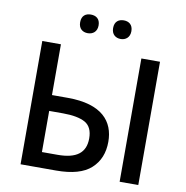

<svg xmlns="http://www.w3.org/2000/svg" viewBox="-96 -1003 1063 1095"><g transform="rotate(10 436.0 -455.5)"><path d="M289.1 -856.9C289.1 -820.3 312.5 -802.7 342.3 -802.7C371.6 -802.7 396 -820.3 396 -856.9C396 -895.5 371.6 -910.6 342.3 -910.6C312.5 -910.6 289.1 -895.5 289.1 -856.9ZM480 -856.9C480 -820.3 503.9 -802.7 533.2 -802.7C561 -802.7 585.9 -820.3 585.9 -856.9C585.9 -895.5 561 -910.6 533.2 -910.6C503.9 -910.6 480 -895.5 480 -856.9ZM300.8 0C393.1 0 460 -19 502.4 -57.6C544.9 -96.2 565.9 -147.9 565.9 -212.9C565.9 -330.1 493.7 -419.9 294.9 -419.9H203.1V-713.9H95.2V0ZM776.9 0V-713.9H668.9V0ZM203.1 -89.8V-328.1H283.2C340.3 -328.1 383.3 -319.8 412.1 -303.7C440.9 -287.1 455.1 -256.8 455.1 -212.9C455.1 -128.9 401.9 -89.8 293.9 -89.8Z"/></g></svg>

Font: Noto Reveo Sans
Style: Regular
Weight: 500
Designer: Monotype Design Team
Foundry: Monotype Imaging Inc.
Version: Version 2.007